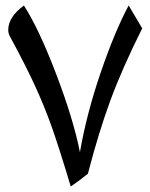

<svg xmlns="http://www.w3.org/2000/svg" viewBox="-20 -676 553 706"><path d="M240.2 9.8Q196.3 -136.2 169.7 -210.9Q143.1 -285.6 108.9 -360.1Q74.7 -434.6 17.1 -541Q10.3 -552.7 10.3 -565.9Q10.3 -613.3 67.9 -655.8Q123 -570.3 186.8 -403.1Q250.5 -235.8 273.9 -116.2Q298.3 -257.3 350.1 -408.9Q401.9 -560.5 453.1 -655.8L502.9 -571.8Q428.7 -423.3 385.5 -305.7Q342.3 -188 303.2 -37.1Q269 -9.8 240.2 9.8Z"/></svg>

Font: Droid Persian Naskh
Style: Regular
Weight: 400
Designer: Pascal Zoghbi
Foundry: Ascender Corporation
Version: Version 1.00